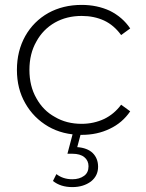

<svg xmlns="http://www.w3.org/2000/svg" viewBox="-20 -546 595 783"><path d="M313 4Q236 4 177 -30Q117 -65 83 -125Q49 -184 49 -261Q49 -338 83 -399Q117 -459 177 -493Q237 -526 313 -526Q376 -526 428 -502Q480 -476 511 -430L474 -403Q445 -443 405 -462Q364 -481 313 -481Q252 -481 204 -454Q155 -426 128 -376Q100 -327 100 -261Q100 -195 128 -146Q156 -95 204 -69Q251 -41 313 -41Q362 -41 405 -61Q446 -81 474 -119L511 -92Q479 -45 428 -21Q377 4 313 4ZM275 217Q227 217 196 192L210 164Q237 185 275 185Q304 185 323 171Q341 158 341 132Q341 109 324 95Q307 81 275 81H255L278 -6H311L295 54Q336 57 358 78Q380 100 380 134Q380 171 351 194Q320 217 275 217Z"/></svg>

Font: Montserrat Light Alt1
Style: Light
Weight: 500
Designer: Differentunic
Foundry: Julieta Ulanovsky
Version: 0.1